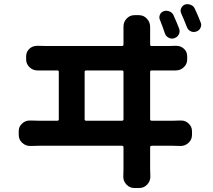

<svg xmlns="http://www.w3.org/2000/svg" viewBox="-20 -860 1040 936"><path d="M958 -751Q960.9 -745.1 960.9 -738.3Q960.9 -731.4 957 -723.6Q951.2 -710.9 936.5 -706.1Q921.9 -701.2 908.7 -708Q895.5 -714.8 890.6 -729.5Q877 -764.6 863.3 -794.9Q857.4 -807.6 863.3 -820.3Q869.1 -833 881.8 -837.9Q888.7 -839.8 894.5 -839.8Q902.3 -839.8 911.1 -835.9Q924.8 -830.1 930.7 -815.4Q946.3 -782.2 958 -751ZM853.5 -719.7Q858.4 -705.1 851.6 -691.9Q844.7 -678.7 830.1 -673.8Q816.4 -668.9 802.7 -675.8Q789.1 -682.6 784.2 -696.3Q771.5 -734.4 759.8 -762.7Q753.9 -775.4 759.8 -788.6Q765.6 -801.8 779.3 -805.7Q785.2 -807.6 791 -807.6Q799.8 -807.6 807.6 -803.7Q821.3 -797.9 827.1 -783.2Q842.8 -748 853.5 -719.7ZM392.6 -278.3Q392.6 -271.5 400.4 -271.5H574.2Q582 -271.5 582 -278.3V-509.8Q582 -516.6 574.2 -516.6H400.4Q392.6 -516.6 392.6 -509.8ZM711.9 -278.3Q711.9 -271.5 719.7 -271.5H823.2Q839.8 -271.5 858.4 -272.5Q860.4 -272.5 863.3 -272.5Q883.8 -272.5 898.4 -258.8Q916 -243.2 916 -220.7V-202.1Q916 -179.7 899.4 -164.1Q882.8 -148.4 860.4 -148.4Q859.4 -148.4 858.4 -148.4Q844.7 -149.4 823.2 -149.4H719.7Q711.9 -149.4 711.9 -141.6V-38.1L712.9 2Q712.9 23.4 697.3 40Q681.6 56.6 658.2 56.6H635.7Q612.3 56.6 596.7 40Q581.1 23.4 581.1 2L582 -36.1V-141.6Q582 -149.4 574.2 -149.4H169.9Q142.6 -149.4 128.9 -148.4Q127.9 -148.4 127 -148.4Q104.5 -148.4 87.9 -164.1Q71.3 -179.7 71.3 -202.1V-220.7Q71.3 -243.2 87.9 -257.8Q103.5 -272.5 125 -272.5Q127 -272.5 127.9 -272.5Q149.4 -271.5 169.9 -271.5H259.8Q266.6 -271.5 266.6 -278.3V-509.8Q266.6 -516.6 259.8 -516.6H206.1Q178.7 -516.6 164.1 -516.6Q164.1 -516.6 163.1 -516.6Q140.6 -516.6 124 -532.2Q107.4 -547.9 107.4 -570.3V-585Q107.4 -607.4 124 -623Q139.6 -636.7 161.1 -636.7Q163.1 -636.7 164.1 -636.7Q182.6 -635.7 206.1 -635.7H574.2Q582 -635.7 582 -643.6V-708V-730.5Q582 -752.9 596.7 -768.6Q612.3 -786.1 635.7 -786.1H657.2Q680.7 -786.1 696.3 -768.6Q711.9 -752 711.9 -729.5V-708V-643.6Q711.9 -635.7 719.7 -635.7H799.8Q817.4 -635.7 835.9 -636.7Q837.9 -636.7 838.9 -636.7Q860.4 -636.7 876 -623Q892.6 -608.4 892.6 -585V-570.3Q892.6 -547.9 876 -532.2Q859.4 -516.6 836.9 -516.6Q835.9 -516.6 835.9 -516.6Q821.3 -516.6 799.8 -516.6H719.7Q711.9 -516.6 711.9 -509.8Z"/></svg>

Font: Gen Jyuu Gothic Bold
Style: Bold
Weight: 700
Designer: [Source Han Sans]
Ryoko NISHIZUKA  (kana & ideographs); Paul D. Hunt (Latin, Greek & Cyrillic); Wenlong ZHANG  (bopomofo
Version: Version 1.002.20150607